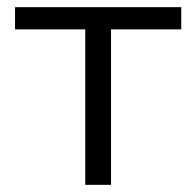

<svg xmlns="http://www.w3.org/2000/svg" viewBox="-20 -516 548 536"><path d="M218 0V-434H22V-496H486V-434H290V0Z"/></svg>

Font: Nunito Sans 6pt Light
Style: Regular
Weight: 300
Version: Version 3.101;gftools[0.9.27]